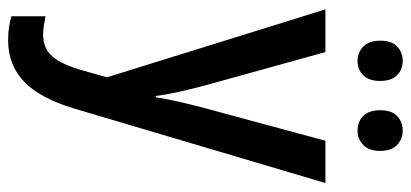

<svg xmlns="http://www.w3.org/2000/svg" viewBox="-289 -481 1010 472"><g transform="rotate(90 216.0 -245.0)"><path d="M3 -540H108L190 -244Q198 -214 205 -183.5Q212 -153 216 -123H219Q223 -149 230 -179.5Q237 -210 246 -244L326 -540H430L247 77Q222 161 181 200.5Q140 240 79 240Q63 240 48 238Q33 236 20 232V148Q30 150 41.5 152Q53 154 65 154Q99 154 119 131Q139 108 154 54L170 -3ZM80 -675Q80 -703 94.5 -716.5Q109 -730 130 -730Q151 -730 165 -716Q179 -702 179 -675Q179 -647 165 -633Q151 -619 130 -619Q109 -619 94.5 -633Q80 -647 80 -675ZM251 -675Q251 -703 265.5 -716.5Q280 -730 301 -730Q322 -730 336.5 -716Q351 -702 351 -675Q351 -647 336.5 -633Q322 -619 301 -619Q279 -619 265 -633Q251 -647 251 -675Z"/></g></svg>

Font: Noto Sans Telugu Condensed Medium
Style: Regular
Weight: 500
Width: 3
Designer: Jelle Bosma - Monotype Design Team
Foundry: Monotype Imaging Inc.
Version: Version 2.005; ttfautohint (v1.8.4.7-5d5b)